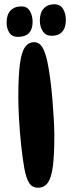

<svg xmlns="http://www.w3.org/2000/svg" viewBox="-20 -923 341 901"><path d="M158 -42Q132 -42 117.5 -63.5Q103 -85 94 -134Q86 -179 79.5 -239.5Q73 -300 69.5 -361Q66 -422 66 -468Q66 -567 73.5 -623Q81 -679 97.5 -702Q114 -725 140 -725Q164 -725 178.5 -701.5Q193 -678 203 -630Q210 -596 216 -550.5Q222 -505 226 -456Q230 -407 232.5 -362Q235 -317 235 -285Q235 -199 228.5 -145.5Q222 -92 205.5 -67Q189 -42 158 -42ZM64 -750Q36 -750 23.5 -770Q11 -790 11 -817Q11 -854 29.5 -873.5Q48 -893 81 -893Q107 -893 120 -871.5Q133 -850 133 -820Q133 -786 116 -768Q99 -750 64 -750ZM234 -903Q263 -903 276 -881Q289 -859 289 -830Q289 -793 272 -774Q255 -755 223 -755Q195 -755 181 -776Q167 -797 167 -827Q167 -864 185.5 -883.5Q204 -903 234 -903Z"/></svg>

Font: DynaPuff
Style: Regular
Weight: 400
Designer: Toshi Omagari, Jennifer Daniel
Foundry: Google Fonts
Version: Version 2.000